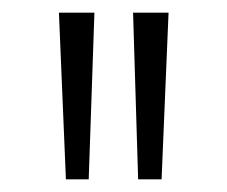

<svg xmlns="http://www.w3.org/2000/svg" viewBox="-20 -800 359 303"><path d="M120 -517H84L73 -780H129ZM235 -517H198L190 -780H246Z"/></svg>

Font: Tanohe Sans Light
Style: Regular
Weight: 300
Designer: Village Type and Design LLC & Cristiano Sobral
Foundry: Cooper Hewitt Smithsonian Design Museum
Version: Version 1.00;September 29, 2021;FontCreator 13.0.0.2655 64-b